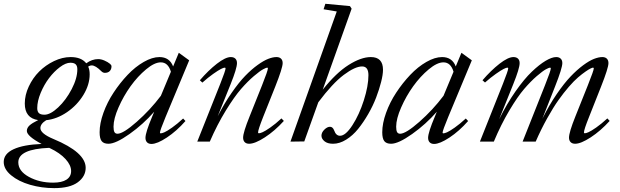

<svg xmlns="http://www.w3.org/2000/svg" viewBox="-86 -745 3261 1010"><path d="M199.2 244.6Q133.3 244.6 72.5 227.1Q11.7 209.5 -27.3 177.2Q-66.4 145 -66.4 106.9Q-66.4 64 -14.6 40Q37.1 16.1 132.8 12.2Q55.2 -29.3 55.2 -56.2Q55.2 -71.8 68.6 -84.5Q82 -97.2 114.7 -113.3Q44.4 -123.5 44.4 -200.7Q44.4 -245.1 65.4 -290Q86.4 -335 120.1 -368.7Q153.8 -402.3 198 -423.6Q242.2 -444.8 285.6 -444.8Q341.8 -444.8 367.7 -412.1Q397.9 -434.1 430.7 -434.1Q445.8 -434.1 463.4 -426.5Q481 -418.9 492.7 -409.2Q500.5 -402.8 500.5 -396Q500.5 -380.9 491.5 -371.3Q482.4 -361.8 465.8 -361.8Q455.6 -361.8 447.3 -370.1Q416.5 -400.9 397 -400.9Q386.7 -400.9 377.9 -394.5Q385.7 -378.4 385.7 -354Q385.7 -299.8 352.8 -245.6Q319.8 -191.4 266.6 -155Q213.4 -118.7 157.2 -112.8Q126.5 -93.8 126.5 -71.3Q126.5 -42.5 195.3 -13.7Q364.7 56.6 364.7 137.7Q364.7 183.1 323.2 213.9Q281.7 244.6 199.2 244.6ZM147.9 -141.6Q179.2 -141.6 220.2 -180.2Q261.2 -218.8 291 -275.9Q320.8 -333 320.8 -380.4Q320.8 -398.4 312 -406.7Q303.2 -415 284.2 -415Q259.8 -415 229 -391.8Q198.2 -368.7 172.1 -334.2Q146 -299.8 127.9 -256.3Q109.9 -212.9 109.9 -176.3Q109.9 -158.2 118.7 -149.9Q127.4 -141.6 147.9 -141.6ZM10.3 108.9Q10.3 154.8 65.7 185.3Q121.1 215.8 193.4 215.8Q239.3 215.8 263.7 200Q288.1 184.1 288.1 154.8Q288.1 124 258.8 91.8Q229.5 59.6 177.2 34.7Q176.3 34.2 174.8 33.7Q173.3 33.2 172.9 32.7Q10.3 39.1 10.3 108.9Z M484.4 11.2Q459.5 11.2 448.7 -2.7Q438 -16.6 438 -49.3Q438 -95.7 458 -151.4Q478 -207 511.5 -257.8Q544.9 -308.6 585.2 -351.1Q625.5 -393.6 670.2 -419.2Q714.8 -444.8 752.9 -444.8Q805.7 -444.8 824.7 -395.5L854.5 -467.3L909.2 -427.7L784.7 -128.9Q755.4 -58.1 755.4 -47.4Q755.4 -43.5 759.3 -43.5Q765.6 -43.5 778.8 -49.1Q792 -54.7 819.1 -73.7Q846.2 -92.8 877.4 -121.6L889.6 -108.4Q842.8 -55.2 791.7 -21.5Q740.7 12.2 710.9 12.2Q695.8 12.2 687.5 3.7Q679.2 -4.9 679.2 -20Q679.2 -47.9 714.8 -132.3L725.1 -157.2Q667.5 -91.3 595.2 -40Q522.9 11.2 484.4 11.2ZM511.2 -78.6Q511.2 -58.6 516.1 -50Q521 -41.5 532.2 -41.5Q562 -41.5 633.1 -104Q704.1 -166.5 760.3 -241.2L813 -367.7Q798.3 -417 759.8 -417Q726.6 -417 682.4 -380.1Q638.2 -343.3 600.8 -291.3Q563.5 -239.3 537.4 -179.7Q511.2 -120.1 511.2 -78.6Z M951.7 0 1072.8 -304.2Q1100.6 -374.5 1100.6 -385.3Q1100.6 -389.2 1096.2 -389.2Q1090.3 -389.2 1076.2 -382.1Q1062 -375 1035.4 -356.2Q1008.8 -337.4 978.5 -310.5L965.3 -322.8Q1009.8 -374.5 1054.9 -409.7Q1100.1 -444.8 1127.9 -444.8Q1143.6 -444.8 1152.1 -436.5Q1160.6 -428.2 1160.6 -413.1Q1160.6 -385.3 1127 -301.8L1059.1 -133.3Q1094.2 -201.7 1132.6 -256.8Q1170.9 -312 1204.1 -346.2Q1237.3 -380.4 1269.3 -403.3Q1301.3 -426.3 1325.4 -435.5Q1349.6 -444.8 1368.2 -444.8Q1383.8 -444.8 1392.3 -436.5Q1400.9 -428.2 1400.9 -413.1Q1400.9 -387.7 1361.8 -289.1L1298.3 -129.9Q1271.5 -62 1271.5 -48.3Q1271.5 -43.9 1275.9 -43.9Q1282.2 -43.9 1295.4 -49.6Q1308.6 -55.2 1335.7 -74Q1362.8 -92.8 1394.5 -122.1L1407.2 -108.9Q1359.4 -56.2 1307.4 -22.5Q1255.4 11.2 1224.6 11.2Q1209.5 11.2 1201.2 2.7Q1192.9 -5.9 1192.9 -21Q1192.9 -48.3 1227.1 -132.8L1292.5 -296.4Q1323.2 -373.5 1323.2 -385.3Q1323.2 -389.2 1319.3 -389.2Q1314.5 -389.2 1297.9 -380.4Q1281.2 -371.6 1249.3 -344.5Q1217.3 -317.4 1182.1 -277.1Q1147 -236.8 1102.1 -163.8Q1057.1 -90.8 1017.6 0Z M1441.9 0 1685.5 -684.6 1616.2 -696.3 1625.5 -725.1 1754.9 -712.9 1763.7 -699.2 1611.8 -273.4Q1682.1 -361.8 1747.8 -403.3Q1813.5 -444.8 1864.7 -444.8Q1928.7 -444.8 1928.7 -377.9Q1928.7 -352.5 1918.9 -314Q1909.2 -275.4 1892.6 -231.9Q1876 -188.5 1851.1 -145.3Q1826.2 -102.1 1798.1 -67.1Q1770 -32.2 1735.1 -10.5Q1700.2 11.2 1666 11.2Q1636.7 11.2 1620.8 -2Q1605 -15.1 1605 -31.2Q1605 -47.9 1620.1 -63Q1635.3 -78.1 1649.9 -78.1Q1664.6 -78.1 1671.9 -58.6Q1681.6 -30.8 1702.6 -30.8Q1731.9 -30.8 1767.8 -86.2Q1803.7 -141.6 1827.9 -217.3Q1852.1 -293 1852.1 -349.6Q1852.1 -395.5 1818.8 -395.5Q1781.7 -395.5 1722.4 -351.1Q1663.1 -306.6 1588.4 -207L1514.6 -1Z M1971.2 11.2Q1946.3 11.2 1935.5 -2.7Q1924.8 -16.6 1924.8 -49.3Q1924.8 -95.7 1944.8 -151.4Q1964.8 -207 1998.3 -257.8Q2031.7 -308.6 2072 -351.1Q2112.3 -393.6 2157 -419.2Q2201.7 -444.8 2239.7 -444.8Q2292.5 -444.8 2311.5 -395.5L2341.3 -467.3L2396 -427.7L2271.5 -128.9Q2242.2 -58.1 2242.2 -47.4Q2242.2 -43.5 2246.1 -43.5Q2252.4 -43.5 2265.6 -49.1Q2278.8 -54.7 2305.9 -73.7Q2333 -92.8 2364.3 -121.6L2376.5 -108.4Q2329.6 -55.2 2278.6 -21.5Q2227.5 12.2 2197.8 12.2Q2182.6 12.2 2174.3 3.7Q2166 -4.9 2166 -20Q2166 -47.9 2201.7 -132.3L2211.9 -157.2Q2154.3 -91.3 2082 -40Q2009.8 11.2 1971.2 11.2ZM1998 -78.6Q1998 -58.6 2002.9 -50Q2007.8 -41.5 2019 -41.5Q2048.8 -41.5 2119.9 -104Q2190.9 -166.5 2247.1 -241.2L2299.8 -367.7Q2285.2 -417 2246.6 -417Q2213.4 -417 2169.2 -380.1Q2125 -343.3 2087.6 -291.3Q2050.3 -239.3 2024.2 -179.7Q1998 -120.1 1998 -78.6Z M2438.5 0 2559.6 -304.2Q2587.4 -374.5 2587.4 -385.3Q2587.4 -389.2 2583 -389.2Q2577.1 -389.2 2563 -382.1Q2548.8 -375 2522.2 -356.2Q2495.6 -337.4 2465.3 -311L2452.1 -322.8Q2496.6 -374.5 2541.7 -409.7Q2586.9 -444.8 2614.7 -444.8Q2630.4 -444.8 2638.9 -436.5Q2647.5 -428.2 2647.5 -413.1Q2647.5 -385.3 2613.8 -301.8L2539.6 -117.2Q2580.1 -199.2 2626 -264.6Q2671.9 -330.1 2711.7 -367.9Q2751.5 -405.8 2784.4 -425.3Q2817.4 -444.8 2839.8 -444.8Q2855 -444.8 2863.5 -436.5Q2872.1 -428.2 2872.1 -413.1Q2872.1 -386.7 2833.5 -289.1L2767.1 -120.6Q2802.7 -191.9 2842 -249.3Q2881.3 -306.6 2915 -342Q2948.7 -377.4 2981.4 -401.6Q3014.2 -425.8 3038.8 -435.3Q3063.5 -444.8 3082.5 -444.8Q3097.7 -444.8 3106.2 -436.5Q3114.7 -428.2 3114.7 -413.1Q3114.7 -387.7 3075.7 -289.1L3012.7 -129.9Q2985.8 -63 2985.8 -48.3Q2985.8 -43.9 2990.2 -43.9Q2996.6 -43.9 3009.8 -49.6Q3022.9 -55.2 3050.3 -74.2Q3077.6 -93.3 3108.9 -122.1L3121.1 -108.9Q3073.2 -56.2 3021.5 -22.5Q2969.7 11.2 2939.5 11.2Q2924.3 11.2 2915.8 2.7Q2907.2 -5.9 2907.2 -21Q2907.2 -48.8 2940.9 -132.8L3006.3 -296.4Q3037.6 -375 3037.6 -385.3Q3037.6 -389.2 3033.2 -389.2Q3030.3 -389.2 3020.8 -384.8Q3011.2 -380.4 2993.7 -368.2Q2976.1 -356 2954.8 -337.9Q2933.6 -319.8 2906.5 -288.6Q2879.4 -257.3 2851.8 -218.5Q2824.2 -179.7 2792.5 -122.8Q2760.7 -65.9 2731.9 0H2663.1L2780.8 -296.4Q2811.5 -373.5 2811.5 -385.3Q2811.5 -389.2 2807.1 -389.2Q2802.2 -389.2 2785.6 -380.4Q2769 -371.6 2737.5 -344.5Q2706.1 -317.4 2671.4 -277.1Q2636.7 -236.8 2593.3 -163.8Q2549.8 -90.8 2511.7 0Z"/></svg>

Font: Elstob
Style: Italic
Weight: 400
Italic angle: -20°
Designer: Peter S. Baker
Version: Version 1.015